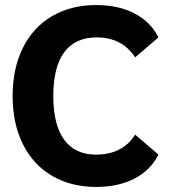

<svg xmlns="http://www.w3.org/2000/svg" viewBox="-20 -730 671 760"><path d="M30 -350Q30 -459 70.5 -540.5Q111 -622 186 -666Q261 -710 361 -710Q449 -710 513 -676.5Q577 -643 607 -582L515 -503Q463 -582 363 -582Q278 -582 234.5 -523.5Q191 -465 191 -350Q191 -236 234 -177Q277 -118 360 -118Q465 -118 515 -197L607 -118Q577 -57 513 -23.5Q449 10 361 10Q261 10 186 -34Q111 -78 70.5 -159.5Q30 -241 30 -350Z"/></svg>

Font: Sarabun ExtraBold
Style: Regular
Weight: 800
Version: Version 1.000; ttfautohint (v1.6)